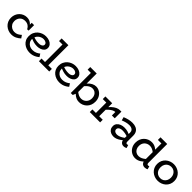

<svg xmlns="http://www.w3.org/2000/svg" viewBox="458 -2384 4096 4096"><g transform="rotate(45 2506.0 -335.5)"><path d="M297 15Q247 15 201.5 -2.5Q156 -20 119.5 -52.5Q83 -85 62 -131.5Q41 -178 41 -234Q41 -288 59.5 -333.5Q78 -379 111 -412.5Q144 -446 187 -464.5Q230 -483 278 -483Q326 -483 360 -468.5Q394 -454 419.5 -427.5Q445 -401 463 -363L432 -371V-471H503V-306L461 -303Q445 -335 422.5 -357Q400 -379 371 -390Q342 -401 305 -401Q270 -401 240.5 -389.5Q211 -378 189.5 -356Q168 -334 155.5 -303Q143 -272 143 -235Q143 -185 166 -148Q189 -111 225.5 -90.5Q262 -70 303 -69Q356 -68 394.5 -88.5Q433 -109 466 -140L510 -76Q469 -38 416.5 -11.5Q364 15 297 15Z M848 14Q799 14 752.5 -1.5Q706 -17 668.5 -47Q631 -77 609 -121.5Q587 -166 587 -224Q587 -286 609.5 -334Q632 -382 670 -415Q708 -448 755 -465.5Q802 -483 852 -483Q912 -483 958 -464.5Q1004 -446 1030.5 -412.5Q1057 -379 1057 -334Q1057 -288 1029.5 -257Q1002 -226 958 -210.5Q914 -195 865 -195Q804 -195 755.5 -209.5Q707 -224 661 -245L660 -305Q713 -282 757.5 -273Q802 -264 844 -264Q876 -264 901.5 -272Q927 -280 943 -296Q959 -312 959 -334Q959 -366 931 -385.5Q903 -405 859 -405Q826 -405 794.5 -392.5Q763 -380 737.5 -357Q712 -334 696.5 -301.5Q681 -269 681 -227Q681 -178 705 -142.5Q729 -107 767.5 -88.5Q806 -70 851 -70Q907 -70 949.5 -88.5Q992 -107 1025 -135L1067 -70Q1039 -46 1006.5 -27Q974 -8 934.5 3Q895 14 848 14Z M1224 -22V-686H1323V-22ZM1119 0V-79H1431V0ZM1119 -607V-686H1317V-607Z M1744 14Q1695 14 1648.5 -1.5Q1602 -17 1564.5 -47Q1527 -77 1505 -121.5Q1483 -166 1483 -224Q1483 -286 1505.5 -334Q1528 -382 1566 -415Q1604 -448 1651 -465.5Q1698 -483 1748 -483Q1808 -483 1854 -464.5Q1900 -446 1926.5 -412.5Q1953 -379 1953 -334Q1953 -288 1925.5 -257Q1898 -226 1854 -210.5Q1810 -195 1761 -195Q1700 -195 1651.5 -209.5Q1603 -224 1557 -245L1556 -305Q1609 -282 1653.5 -273Q1698 -264 1740 -264Q1772 -264 1797.5 -272Q1823 -280 1839 -296Q1855 -312 1855 -334Q1855 -366 1827 -385.5Q1799 -405 1755 -405Q1722 -405 1690.5 -392.5Q1659 -380 1633.5 -357Q1608 -334 1592.5 -301.5Q1577 -269 1577 -227Q1577 -178 1601 -142.5Q1625 -107 1663.5 -88.5Q1702 -70 1747 -70Q1803 -70 1845.5 -88.5Q1888 -107 1921 -135L1963 -70Q1935 -46 1902.5 -27Q1870 -8 1830.5 3Q1791 14 1744 14Z M1982 -607V-686H2172V-607ZM2366 -483Q2425 -483 2474.5 -452.5Q2524 -422 2554 -367.5Q2584 -313 2584 -240Q2584 -184 2565.5 -137.5Q2547 -91 2513.5 -57.5Q2480 -24 2435.5 -5Q2391 14 2339 14Q2287 14 2247.5 -5.5Q2208 -25 2177.5 -54Q2147 -83 2124 -110V-181Q2148 -153 2178.5 -127.5Q2209 -102 2244 -86Q2279 -70 2318 -70Q2354 -70 2383.5 -82.5Q2413 -95 2435.5 -118Q2458 -141 2470 -172Q2482 -203 2482 -241Q2482 -289 2463.5 -325Q2445 -361 2412 -380.5Q2379 -400 2336 -399Q2297 -399 2258 -376Q2219 -353 2185.5 -313.5Q2152 -274 2127 -222V-298Q2150 -352 2187.5 -393.5Q2225 -435 2271.5 -459Q2318 -483 2366 -483ZM2080 0V-686H2177V-86L2139 0Z M2827 -236V-314Q2864 -363 2906 -401.5Q2948 -440 2993 -461.5Q3038 -483 3083 -483H3125V-282H3039V-386Q3008 -386 2973 -368Q2938 -350 2901 -316.5Q2864 -283 2827 -236ZM2654 0V-79H2966V0ZM2760 -22V-471H2859V-22ZM2654 -392V-471H2853V-392Z M3674 8Q3645 8 3622 -6.5Q3599 -21 3585.5 -49Q3572 -77 3572 -116V-301Q3572 -337 3555 -358.5Q3538 -380 3510.5 -390Q3483 -400 3449 -400Q3404 -400 3357 -388Q3310 -376 3262 -356L3241 -433Q3295 -456 3351 -469.5Q3407 -483 3461 -483Q3525 -483 3571 -462Q3617 -441 3641.5 -400Q3666 -359 3666 -297V-124Q3666 -98 3675 -86.5Q3684 -75 3700 -75Q3709 -75 3717 -78Q3725 -81 3731 -83L3752 -12Q3741 -5 3720.5 1.5Q3700 8 3674 8ZM3378 14Q3334 14 3296 -3Q3258 -20 3235.5 -53.5Q3213 -87 3213 -136Q3213 -186 3241.5 -220.5Q3270 -255 3315 -272.5Q3360 -290 3411 -290Q3470 -290 3514 -276.5Q3558 -263 3605 -243V-179Q3552 -202 3508.5 -209.5Q3465 -217 3428 -217Q3397 -218 3370.5 -209Q3344 -200 3327 -183Q3310 -166 3310 -139Q3310 -116 3323 -100Q3336 -84 3357.5 -76.5Q3379 -69 3403 -69Q3429 -69 3462 -79.5Q3495 -90 3531.5 -112Q3568 -134 3605 -167L3603 -99Q3569 -65 3531.5 -39.5Q3494 -14 3455.5 0Q3417 14 3378 14Z M4031 14Q3970 14 3918 -16.5Q3866 -47 3834.5 -102Q3803 -157 3803 -229Q3803 -286 3821.5 -332Q3840 -378 3874 -412Q3908 -446 3952.5 -464.5Q3997 -483 4048 -483Q4100 -483 4140 -464Q4180 -445 4210.5 -417Q4241 -389 4264 -361V-289Q4240 -318 4209.5 -343Q4179 -368 4144 -383.5Q4109 -399 4070 -399Q4034 -399 4004 -386.5Q3974 -374 3951.5 -352Q3929 -330 3917 -298.5Q3905 -267 3905 -230Q3905 -182 3924 -145.5Q3943 -109 3977.5 -89Q4012 -69 4055 -70Q4096 -71 4132.5 -88.5Q4169 -106 4201.5 -133Q4234 -160 4261 -187V-111Q4243 -92 4219.5 -70.5Q4196 -49 4168 -29.5Q4140 -10 4106 2Q4072 14 4031 14ZM4315 10Q4268 10 4238 -22Q4208 -54 4208 -113V-686H4304V-121Q4304 -95 4313.5 -84Q4323 -73 4337 -73Q4348 -73 4356 -75.5Q4364 -78 4370 -81L4390 -9Q4379 -2 4358.5 4Q4338 10 4315 10ZM4102 -607V-686H4295V-607Z M4712 14Q4660 14 4613.5 -3.5Q4567 -21 4530.5 -53.5Q4494 -86 4473 -131.5Q4452 -177 4452 -234Q4452 -291 4473 -337Q4494 -383 4530.5 -415.5Q4567 -448 4613.5 -465.5Q4660 -483 4712 -483Q4762 -483 4809 -465.5Q4856 -448 4892.5 -415.5Q4929 -383 4950 -337Q4971 -291 4971 -234Q4971 -177 4950.5 -131.5Q4930 -86 4894 -53.5Q4858 -21 4811 -3.5Q4764 14 4712 14ZM4712 -64Q4757 -64 4792 -85Q4827 -106 4848 -144Q4869 -182 4869 -234Q4869 -286 4848 -324Q4827 -362 4792 -383Q4757 -404 4712 -404Q4667 -404 4631 -383Q4595 -362 4574.5 -324Q4554 -286 4554 -234Q4554 -182 4574.5 -144Q4595 -106 4631 -85Q4667 -64 4712 -64Z"/></g></svg>

Font: BioRhyme
Style: Regular
Weight: 400
Designer: Aoife Mooney
Foundry: Aoife Mooney Type
Version: Version 1.600;gftools[0.9.33]